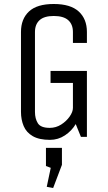

<svg xmlns="http://www.w3.org/2000/svg" viewBox="-20 -685 540 961"><path d="M233 -330H415V0H385L359 -64Q339 -30 305 -7.5Q271 15 230 15Q176 15 144 -3.5Q112 -22 98.5 -54Q85 -86 85 -125V-525Q85 -590 125 -627.5Q165 -665 249 -665Q333 -665 374 -627.5Q415 -590 415 -525V-470H345V-525Q345 -563 321.5 -584Q298 -605 249 -605Q201 -605 178 -584Q155 -563 155 -525V-125Q155 -91 169.5 -68Q184 -45 229 -45Q260 -45 286 -61.5Q312 -78 328.5 -101.5Q345 -125 345 -145V-270H233ZM246 256 214 250 234 155 210 146V55H290V140Z"/></svg>

Font: Unica One
Style: Regular
Weight: 400
Designer: Eduardo Rodriguez Tunni
Foundry: Eduardo Rodriguez Tunni
Version: Version 2.000; ttfautohint (v1.8.4.7-5d5b);gftools[0.9.23]